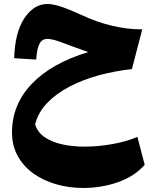

<svg xmlns="http://www.w3.org/2000/svg" viewBox="-20 -573 771 953"><path d="M50.3 -284.2Q54.2 -413.1 101.3 -483.2Q148.4 -553.2 215.3 -553.2Q243.7 -553.2 285.2 -539.3Q326.7 -525.4 381.3 -500Q536.6 -427.2 686 -427.2L634.8 -230Q551.8 -221.2 472.2 -199.7Q392.6 -178.2 325.9 -143.6Q259.3 -108.9 214.1 -61.8Q168.9 -14.6 154.3 44.9Q166.5 84 202.6 108.4Q238.8 132.8 290 143.8Q341.3 154.8 398.4 154.8Q468.8 154.8 539.6 141.8Q610.4 128.9 662.1 106.4L698.2 245.1Q647.9 302.2 566.2 331.1Q484.4 359.9 392.6 359.9Q322.3 359.9 258.5 341.6Q194.8 323.2 145.5 287.8Q96.2 252.4 67.9 201.2Q39.6 149.9 39.6 84.5Q39.6 -53.7 137.5 -156.5Q235.4 -259.3 418 -314.5Q390.6 -324.2 359.6 -335.4Q328.6 -346.7 299.8 -357.4Q243.7 -379.9 215.3 -379.9Q188.5 -379.9 175.8 -355.5Q163.1 -331.1 159.7 -277.3Z"/></svg>

Font: Pinar-DS4-FD ExtraBold
Style: Regular
Weight: 800
Designer: Amin Abedi
Version: Version 3.000